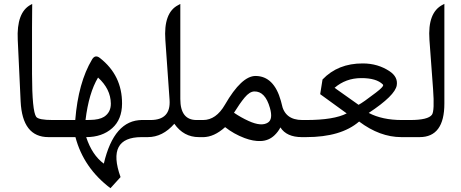

<svg xmlns="http://www.w3.org/2000/svg" viewBox="-20 -717 2412 1004"><path d="M233.4 0Q96.7 0 87.9 -187L72.8 -508.8Q65.9 -651.9 140.1 -691.9L148.4 -696.3Q147 -631.8 147.5 -330.1Q147.9 -135.7 169.4 -106Q181.6 -89.4 255.4 -89.4H277.8Q277.8 -89.4 277.8 0Z M253.9 -89.4H373.5Q389.2 -285.6 461.4 -406.2Q477.5 -433.1 502 -414.1Q619.1 -322.8 618.2 -174.8Q617.7 -92.3 566.9 -46.9Q514.2 0 430.7 0Q461.4 93.8 522.9 138.7Q576.2 -89.4 723.1 -89.4H740.7V0H720.7Q535.2 0 610.4 209L557.6 267.1Q417 161.1 374.5 0H253.9Q253.9 0 253.9 -89.4ZM427.2 -89.4 449.7 -89.8Q499 -90.3 524.4 -106.4Q560.1 -129.9 559.6 -175.8Q558.6 -251.5 492.7 -311.5Q444.3 -230.5 427.2 -89.4Z M1007.8 -89.4H1049.8Q1049.8 -89.4 1049.8 0H1020Q940.4 0 891.6 -69.8Q830.6 0 752.9 0H716.3V-89.4H767.1Q874 -89.4 866.7 -194.8L844.7 -507.3Q834.5 -650.4 911.1 -689.9L922.9 -696.3V-199.2Q922.9 -89.4 1007.8 -89.4Z M1279.8 -84.5Q1347.2 -53.7 1381.3 -76.2Q1408.2 -93.8 1391.6 -152.3Q1366.7 -240.7 1309.1 -238.8Q1285.2 -237.8 1259.3 -207Q1233.9 -176.3 1203.6 -127.4Q1240.2 -102.5 1279.8 -84.5ZM1157.2 -52.2Q1099.1 0 1042.5 0H1025.4Q1025.4 0 1025.4 -89.4H1042Q1109.9 -89.4 1156.2 -169.4Q1243.2 -320.3 1316.9 -319.8Q1412.6 -318.8 1448.7 -189.9Q1451.2 -182.1 1452.6 -174.8Q1468.3 -89.4 1561 -89.4H1578.6Q1578.6 -89.4 1578.6 0H1558.6Q1478.5 0 1446.3 -50.8Q1435.1 -28.8 1416.5 -10.7Q1386.2 19 1343.3 20.5Q1304.2 22 1258.8 4.9Q1202.1 -16.6 1157.2 -52.2Z M2078.6 0Q1966.3 0 1857.9 -81.5Q1763.7 0 1581.1 0H1554.2Q1554.2 0 1554.2 -89.4H1580.6Q1726.1 -89.4 1793 -124L1654.3 -224.6L1666.5 -301.3Q1747.1 -385.7 1877 -385.3Q1956.5 -385.3 2018.1 -343.8Q2061.5 -314.5 2054.7 -271Q2046.4 -217.8 1908.2 -126.5Q1979 -89.4 2081.1 -89.4H2127.9V0ZM1729.5 -257.8 1855 -168.9Q1877.9 -180.7 1945.3 -232.4Q1990.7 -266.6 1982.4 -274.9Q1948.7 -309.1 1867.7 -308.6Q1788.1 -308.1 1729.5 -257.8Z M2174.3 0Q2174.3 0 2103.5 0Q2103.5 0 2103.5 -89.4H2125Q2218.8 -89.4 2238.8 -117.2Q2252.9 -137.2 2244.6 -251L2225.6 -508.8Q2215.3 -652.3 2295.4 -692.4L2303.7 -696.8V-175.8Q2303.7 0 2174.3 0Z"/></svg>

Font: Gandom WOL
Style: WOL
Weight: 400
Foundry: DejaVu fonts team - Redesigned by Saber Rastikerdar - Based on Samim Font
Version: Version 0.8